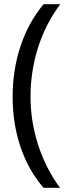

<svg xmlns="http://www.w3.org/2000/svg" viewBox="-20 -734 336 912"><path d="M40 -273.9Q40 -403.3 77.9 -516.1Q115.7 -628.9 187 -713.9H266.1Q195.8 -619.6 160.4 -506.8Q125 -394 125 -274.9Q125 -157.7 161.1 -45.9Q197.3 65.9 265.1 158.2H187Q115.2 75.2 77.6 -35.6Q40 -146.5 40 -273.9Z"/></svg>

Font: f01525491
Style: Regular
Weight: 400
Foundry: Ascender Corporation
Version: Version 1.10